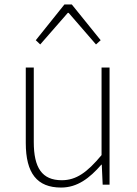

<svg xmlns="http://www.w3.org/2000/svg" viewBox="-20 -831 617 864"><path d="M255 13C328 13 383 -29 436 -90H438L442 0H473V-527H437V-133C372 -55 323 -20 258 -20C169 -20 132 -76 132 -192V-527H96V-188C96 -51 147 13 255 13ZM141 -650 161 -631 285 -773H289L412 -631L433 -650L303 -811H270Z"/></svg>

Font: Noto Sans CJK SC Thin
Style: Regular
Weight: 100
Designer: Ryoko NISHIZUKA 西塚涼子 (kana, bopomofo & ideographs); Paul D. Hunt (Latin, Greek & Cyrillic); Sandoll Communications 산돌커뮤니
Foundry: Adobe
Version: Version 2.004;hotconv 1.0.118;makeotfexe 2.5.65603